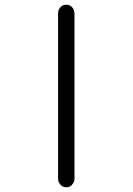

<svg xmlns="http://www.w3.org/2000/svg" viewBox="-20 -714 565 817"><path d="M227 -648Q227 -653 227 -656.5Q227 -660 228 -665Q230 -676 239 -685Q248 -694 262 -694Q265 -694 271 -693Q277 -692 282.5 -687.5Q288 -683 292.5 -675Q297 -667 297 -653V37Q297 42 297 46Q297 50 296 55Q294 64 285.5 73.5Q277 83 262 83Q259 83 253 81.5Q247 80 241.5 76Q236 72 231.5 64Q227 56 227 42Z"/></svg>

Font: CMU Typewriter Custom
Style: Regular
Weight: 500
Monospace: yes
Version: Version 0.7.0